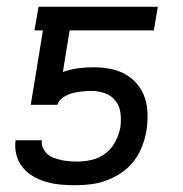

<svg xmlns="http://www.w3.org/2000/svg" viewBox="-20 -540 540 568"><path d="M203 8Q181 8 159 6Q137 4 116.5 -2Q96 -8 78 -18.5Q60 -29 47 -45Q34 -61 28.5 -82Q23 -103 26 -125H104Q102 -113 107 -102.5Q112 -92 120 -84.5Q128 -77 139 -73Q150 -69 161.5 -66.5Q173 -64 185 -63Q197 -62 209 -62Q231 -62 253 -67.5Q275 -73 293 -87Q311 -101 321.5 -121.5Q332 -142 336 -163Q339 -184 336.5 -205Q334 -226 322 -241.5Q310 -257 291 -264Q272 -271 251 -271Q237 -271 222.5 -269.5Q208 -268 194.5 -264.5Q181 -261 167.5 -252.5Q154 -244 150 -230H71L107 -450H82L94 -520H447L435 -450H186L166 -327Q188 -335 211 -338Q234 -341 256 -341Q281 -341 305.5 -336.5Q330 -332 350.5 -320.5Q371 -309 386 -291Q401 -273 408.5 -250.5Q416 -228 416.5 -202.5Q417 -177 413 -152Q409 -129 400 -106Q391 -83 376 -63.5Q361 -44 340 -29.5Q319 -15 296 -6.5Q273 2 249.5 5Q226 8 203 8Z"/></svg>

Font: Iosevka Custom
Style: Italic
Weight: 400
Italic angle: -9°
Monospace: yes
Designer: Belleve Invis
Foundry: Belleve Invis
Version: Version 30.3.3; ttfautohint (v1.8.3)